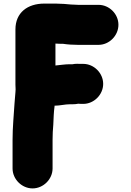

<svg xmlns="http://www.w3.org/2000/svg" viewBox="-20 -789 730 1070"><path d="M273 150V-9C273 -38.1 274.5 -67 277 -94C278.6 -128.1 279.3 -163.3 284 -196V-200C314.6 -200 340.6 -208 371 -208H386C396 -208 406 -209 416 -211C421.3 -210.3 427 -210 433 -210H444C503.7 -210 555 -261.6 555 -321.5C555 -381.4 503.7 -433 444 -433H433C415.7 -433 401.9 -434.6 384 -431H368C342.7 -431 313.6 -426.1 289 -424V-546H291C298.3 -546 306 -545.7 314 -545H330C356.6 -540.9 386 -539 415 -539H529C589 -539 640 -590.7 640 -651C640 -711.3 589 -762 529 -762H415C408.3 -762 401.7 -762.3 395 -763C369.6 -763 343.2 -768 316 -768C308 -768.7 299.7 -769 291 -769H227C133.6 -769 66 -719 66 -625V-317C66 -308.3 66.3 -299.7 67 -291C67 -287 66.7 -281.7 66 -275L61 -214C57 -146.6 50 -81 50 -9V150C50 209.7 101.6 261 161.5 261C221.4 261 273 209.7 273 150Z"/></svg>

Font: Smoothie
Style: Blk
Weight: 900
Foundry: Cannot Into Space Fonts
Version: Version 0.8